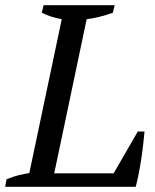

<svg xmlns="http://www.w3.org/2000/svg" viewBox="-40 -720 598 740"><path d="M128 -700H402L395 -671Q370 -662 344.5 -655.5Q319 -649 294 -646L169 -52H398L491 -213H517Q515 -192 512 -164.5Q509 -137 504.5 -107.5Q500 -78 494.5 -50Q489 -22 483 0H-20L-15 -29Q12 -40 33 -45Q54 -50 73 -53L198 -646Q151 -655 121 -671Z"/></svg>

Font: PTSerifItalic
Style: Italic
Weight: 400
Italic angle: -12°
Designer: A.Korolkova, O.Umpeleva, V.Yefimov
Foundry: ParaType Ltd
Version: Version 1.000W OFL